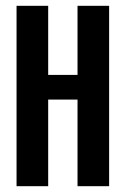

<svg xmlns="http://www.w3.org/2000/svg" viewBox="-20 -640 432 660"><path d="M36.9 -620H145.6V-382.5H246.5V-620H355.1V0H246.5V-297.7H145.6V0H36.9Z"/></svg>

Font: Smooch Sans Thin
Style: Regular
Weight: 100
Designer: Robert E. Leuschke
Foundry: Robert E. Leuschke
Version: Version 1.010